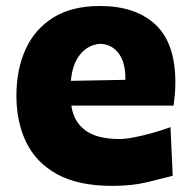

<svg xmlns="http://www.w3.org/2000/svg" viewBox="-20 -604 638 640"><path d="M354 15.6Q241.7 15.6 171.1 -22.9Q100.6 -61.5 67.6 -129.4Q34.7 -197.3 34.7 -285.2Q34.7 -372.6 65.4 -439.9Q96.2 -507.3 158 -545.7Q219.7 -584 313 -584Q432.1 -584 498.3 -522Q564.5 -460 564.5 -330.1Q564.5 -306.2 562.7 -288.1Q561 -270 558.6 -252H217.8Q225.1 -198.7 264.2 -169.7Q303.2 -140.6 378.4 -140.6Q397.9 -140.6 427 -146.2Q456.1 -151.9 488.3 -160.9Q520.5 -169.9 548.3 -180.2L555.7 -18.1Q520 -8.8 470.2 3.4Q420.4 15.6 354 15.6ZM397.9 -337.9Q398.9 -394.5 376.2 -425.3Q353.5 -456.1 314.9 -458Q274.9 -455.6 248 -423.6Q221.2 -391.6 216.3 -334.5Z"/></svg>

Font: Pinar-DS4-FD ExtraBold
Style: Regular
Weight: 800
Designer: Amin Abedi
Version: Version 3.000